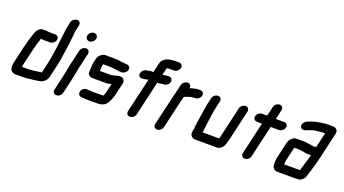

<svg xmlns="http://www.w3.org/2000/svg" viewBox="-62 -1383 3775 2104"><g transform="rotate(20 1826.0 -331.5)"><path d="M390 -527H326C318 -527 306 -529 299 -529C290 -531 282 -532 273 -532C270 -531 266 -531 262 -531H247C196 -531 172 -481 158 -433C142 -382 128 -337 115 -282L71 -93C54 -20 64 34 135 34H215C226 34 236 34 246 33C304 25 363 23 417 10C449 2 483 -30 492 -67L529 -226C541 -277 548 -326 553 -372C558 -412 567 -453 569 -489L573 -523C574 -533 575 -542 576 -550C582 -585 580 -615 588 -650L601 -708C607 -735 590 -759 563 -759C536 -759 505 -736 499 -708L487 -652C478 -614 477 -579 472 -543C464 -497 463 -452 455 -404C445 -347 441 -288 427 -226L395 -85C390 -84 385 -84 382 -83L368 -81C326 -76 284 -68 239 -68H170C171 -76 171 -84 173 -93L217 -282C229 -333 243 -378 258 -424L259 -429C269 -426 288 -425 302 -425H366C393 -425 423 -449 429 -476C435 -503 417 -527 390 -527Z M698 -448 656 -265C645 -217 639 -168 627 -123L589 45C583 73 600 96 628 96C656 96 685 73 691 45L729 -122C742 -168 747 -218 758 -265L800 -448C806 -476 789 -499 761 -499C733 -499 704 -476 698 -448ZM724 -636C717 -607 738 -583 766 -583C794 -583 822 -606 828 -634C835 -663 815 -688 786 -688C758 -688 730 -664 724 -636Z M1238 -487H1225C1217 -489 1211 -490 1204 -490C1172 -490 1141 -500 1108 -500H1088C1081 -501 1075 -501 1069 -501H984C944 -501 908 -462 899 -425L889 -383C887 -376 887 -368 886 -359L884 -343C884 -337 883 -331 883 -326C881 -309 883 -288 881 -271C877 -235 906 -216 945 -216H1096C1118 -216 1136 -221 1156 -226L1131 -118C1128 -103 1120 -92 1115 -78V-77C1111 -76 1107 -76 1104 -76H979C974 -76 968 -76 963 -77C953 -77 938 -80 927 -80H921C893 -81 864 -58 858 -30C852 -2 869 21 896 22H902C905 22 908 22 911 23L932 25C940 26 948 26 955 26H1080C1126 26 1164 15 1186 -18L1195 -30C1201 -39 1206 -48 1210 -58C1218 -77 1228 -97 1233 -118L1270 -277C1277 -306 1254 -338 1224 -338C1215 -338 1207 -337 1199 -336C1173 -330 1147 -324 1122 -318H987C987 -332 988 -344 988 -357L991 -375C991 -378 990 -380 991 -383L995 -399H1062C1069 -398 1076 -398 1083 -398C1116 -398 1145 -388 1177 -388C1187 -388 1199 -385 1209 -385H1215C1242 -385 1272 -409 1278 -436C1284 -463 1266 -487 1238 -487Z M1466 42C1494 42 1523 19 1529 -9L1622 -413C1629 -411 1635 -411 1642 -412L1652 -413C1660 -415 1677 -419 1688 -419H1695C1723 -419 1753 -442 1759 -470C1765 -498 1747 -521 1719 -521H1712C1699 -521 1672 -517 1659 -514L1648 -512H1645L1665 -596C1666 -597 1668 -597 1669 -597C1677 -598 1684 -599 1689 -600H1748C1776 -600 1804 -623 1810 -651C1816 -679 1799 -702 1771 -702H1724C1704 -702 1696 -700 1678 -698C1624 -691 1579 -668 1566 -611L1541 -503C1532 -508 1522 -509 1511 -507C1503 -505 1485 -503 1473 -499H1466C1452 -497 1440 -491 1428 -480C1404 -457 1400 -425 1417 -408C1437 -388 1474 -401 1507 -406L1520 -410L1427 -9C1421 19 1438 42 1466 42Z M1872 -476 1848 -374C1842 -350 1834 -319 1828 -293L1755 21C1749 48 1768 72 1795 72C1822 72 1851 48 1857 21L1930 -295C1935 -317 1943 -344 1948 -365C1956 -369 1962 -371 1973 -375C1996 -382 2021 -394 2046 -394C2050 -395 2055 -395 2060 -395H2070C2098 -395 2127 -418 2133 -446C2139 -474 2122 -497 2094 -497H2084C2077 -497 2070 -497 2065 -496C2039 -496 2012 -487 1987 -480L1974 -476C1980 -503 1963 -527 1936 -527C1909 -527 1878 -504 1872 -476Z M2560 -39C2566 -63 2576 -90 2582 -117L2659 -452C2665 -480 2648 -503 2620 -503C2592 -503 2563 -480 2557 -452L2480 -116C2478 -106 2476 -97 2473 -89C2472 -84 2470 -77 2467 -70H2274L2276 -78C2278 -92 2280 -103 2280 -117L2283 -137C2285 -154 2287 -175 2290 -192C2299 -248 2303 -302 2316 -359C2317 -368 2319 -377 2321 -386L2337 -454C2343 -482 2326 -505 2298 -505C2270 -505 2241 -482 2235 -454L2219 -386C2211 -353 2207 -318 2201 -285C2199 -267 2195 -232 2191 -214C2184 -171 2175 -125 2175 -86C2174 -81 2172 -76 2172 -71L2169 -56C2161 -22 2164 -4 2181 15C2193 26 2209 32 2226 32H2477C2516 32 2551 -2 2560 -39Z M2902 -594 2877 -485H2818C2791 -485 2761 -461 2755 -434C2749 -407 2767 -383 2794 -383H2853L2767 -8C2761 20 2778 43 2806 43C2834 43 2863 20 2869 -8L2955 -381H3053C3080 -381 3110 -405 3116 -432C3122 -459 3104 -483 3077 -483H2979L3004 -594C3010 -622 2993 -645 2965 -645C2937 -645 2908 -622 2902 -594Z M3238 -86C3238 -91 3239 -96 3240 -101L3276 -255H3329C3333 -255 3337 -255 3341 -254L3360 -251C3367 -250 3373 -250 3382 -249C3404 -246 3425 -240 3449 -240C3458 -240 3467 -241 3474 -242H3476C3472 -227 3468 -213 3465 -198C3449 -147 3436 -99 3421 -53C3420 -50 3420 -48 3419 -46H3235C3235 -59 3235 -72 3238 -86ZM3473 -342C3469 -342 3465 -342 3462 -343C3442 -346 3417 -351 3395 -353L3377 -355C3368 -356 3360 -357 3351 -357H3265C3252 -357 3238 -352 3226 -344C3202 -328 3185 -305 3178 -273L3138 -101C3136 -93 3135 -85 3134 -78C3125 -10 3123 56 3196 56H3406C3413 56 3420 56 3426 55C3451 55 3470 47 3487 30C3505 12 3510 -2 3516 -27C3517 -32 3519 -37 3521 -43C3532 -77 3540 -102 3550 -139C3559 -172 3572 -217 3580 -252L3650 -556C3659 -596 3631 -621 3592 -621H3522C3508 -621 3492 -618 3480 -616L3460 -614C3429 -608 3398 -605 3371 -595C3336 -581 3287 -573 3270 -534C3247 -484 3297 -456 3342 -484C3357 -489 3376 -495 3391 -501C3409 -509 3431 -511 3450 -513L3469 -515C3479 -516 3489 -519 3499 -519H3540L3499 -344H3490C3484 -343 3480 -342 3473 -342Z"/></g></svg>

Font: Electronic
Style: UltBlkIt
Weight: 500
Version: Version 1.011